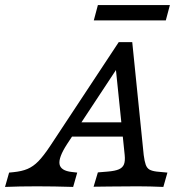

<svg xmlns="http://www.w3.org/2000/svg" viewBox="-94 -737 721 757"><path d="M189.5 -58.9 210.5 -56.5 194.4 0Q118.5 -2.4 51.6 -2.4Q-17.7 -2.4 -74.2 0L-58.1 -56.5L-41.9 -58.1Q-8.1 -61.3 14.5 -71Q37.1 -80.6 57.3 -101.2Q77.4 -121.8 103.2 -160.5L374.2 -571H427.4L472.6 -125.8Q475.8 -100.8 480.6 -87.5Q485.5 -74.2 495.2 -68.5Q504.8 -62.9 523.4 -60.5L566.1 -56.5L550 0Q494.4 -2.4 450 -2.4H448.4H444.4Q371 -2.4 336.3 -1.6Q305.6 -1.6 275 -0.8L291.9 -57.3L330.6 -60.5Q359.7 -62.9 374.6 -69.4Q389.5 -75.8 394.8 -89.1Q400 -102.4 397.6 -125.8L361.3 -479L383.1 -491.1L170.2 -168.5Q136.3 -116.1 140.7 -89.9Q145.2 -63.7 189.5 -58.9ZM206.5 -254.8H422.6L429.8 -198.4H169.4ZM291.9 -716.9H575.8L559.7 -656.5H275.8Z"/></svg>

Font: Playfair Micro SmCond SmLight
Style: Italic
Weight: 360
Width: 4
Italic angle: -15.6°
Designer: Claus Eggers Sørensen
Foundry: Claus Eggers Sørensen
Version: Version 2.203;Glyphs 3.3 (3326)